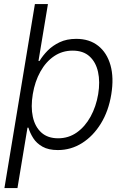

<svg xmlns="http://www.w3.org/2000/svg" viewBox="-20 -748 636 972"><path d="M272.9 11.7Q225.6 11.7 195.3 -5.4Q165 -22.5 148.4 -48.6Q131.8 -74.7 124 -101.6H119.1L68.4 204.1H2.4L156.7 -727.5H222.7L174.8 -439.5H180.2Q195.8 -465.8 220.9 -491.5Q246.1 -517.1 282 -534.2Q317.9 -551.3 366.2 -551.3Q432.6 -551.3 477.1 -516.1Q521.5 -481 539.3 -418Q557.1 -355 543.5 -271Q529.8 -186 490.7 -122.6Q451.7 -59.1 395.5 -23.7Q339.4 11.7 272.9 11.7ZM274.4 -47.9Q327.1 -47.9 368.9 -77.4Q410.6 -106.9 438.5 -157.5Q466.3 -208 477.1 -271.5Q487.3 -334 476.3 -383.8Q465.3 -433.6 433.3 -462.6Q401.4 -491.7 347.7 -491.7Q295.4 -491.7 253.9 -463.6Q212.4 -435.5 184.6 -385.7Q156.7 -335.9 146 -271.5Q135.3 -207 146.2 -156.5Q157.2 -106 189.5 -76.9Q221.7 -47.9 274.4 -47.9Z"/></svg>

Font: Inter 16pt Light
Style: Italic
Weight: 300
Italic angle: -9.3988°
Version: Version 4.001;git-66647c0bb